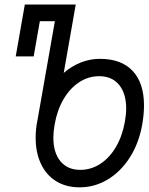

<svg xmlns="http://www.w3.org/2000/svg" viewBox="-20 -792 640 824"><path d="M133 -201Q133 -235.5 139.5 -270Q140.5 -277 141.5 -280L215.5 -701H151L124.5 -550H47.5L86.5 -772.5H305L292.5 -701L253.5 -479Q287 -508 326.8 -523.8Q366.5 -539.5 408.5 -539.5Q500.5 -539.5 549.2 -487.8Q598 -436 598 -339.5Q598 -301.5 590.5 -258Q576.5 -178.5 537.8 -117.2Q499 -56 442.8 -22Q386.5 12 321.5 12Q264 12 221.2 -14.2Q178.5 -40.5 155.8 -88.8Q133 -137 133 -201ZM516 -270Q521.5 -301.5 521.5 -326Q521.5 -391 491 -428Q460.5 -465 405.5 -465Q359.5 -465 320 -439.2Q280.5 -413.5 253 -366.8Q225.5 -320 214.5 -258Q209 -226.5 209 -201.5Q209 -136.5 239.5 -99.8Q270 -63 324.5 -63Q371 -63 410.5 -88.8Q450 -114.5 477.5 -161.2Q505 -208 516 -270Z"/></svg>

Font: JuliaMono Italic
Style: Regular
Weight: 400
Italic angle: -9°
Monospace: yes
Designer: cormullion
Foundry: corm
Version: Version 0.049; ttfautohint (v1.8.4)